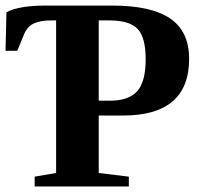

<svg xmlns="http://www.w3.org/2000/svg" viewBox="-20 -675 734 695"><path d="M507.3 -460.9Q507.3 -539.1 478.3 -570.1Q449.2 -601.1 376 -601.1H337.4V-310.5H377.9Q445.8 -310.5 476.6 -344.7Q507.3 -378.9 507.3 -460.9ZM664.6 -461.9Q664.6 -256.8 425.3 -256.8H337.4V-48.8L446.3 -35.6V0H105.5V-35.6L183.1 -48.8V-601.1H165Q126.5 -601.1 102.5 -590.1Q78.6 -579.1 66.9 -550.3L42.5 -491.2H0L3.4 -630.9Q49.8 -654.8 143.6 -654.8H387.7Q526.9 -654.8 595.7 -608.2Q664.6 -561.5 664.6 -461.9Z"/></svg>

Font: Tinos
Style: Bold
Weight: 700
Designer: Steve Matteson
Foundry: Monotype Imaging Inc.
Version: Version 1.23